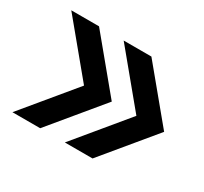

<svg xmlns="http://www.w3.org/2000/svg" viewBox="-96 -612 724 682"><g transform="rotate(30 265.5 -271.0)"><path d="M192.4 -271.5 19.5 -480.5H133.3L306.2 -271.5L133.3 -62.5H19.5ZM407.2 -271.5 234.4 -480.5H348.1L521 -271.5L348.1 -62.5H234.4Z"/></g></svg>

Font: Decalotype Medium
Style: Regular
Weight: 500
Designer: Alfredo Marco Pradil
Foundry: Alfredo Marco Pradil
Version: Version 1.0